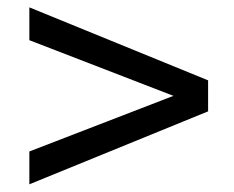

<svg xmlns="http://www.w3.org/2000/svg" viewBox="-20 -613 626 514"><path d="M58.6 -593.3 537.1 -397.9V-314.9L58.6 -119.6V-207.5L444.3 -356.4L58.6 -505.4Z"/></svg>

Font: Andika Afr
Style: Regular
Weight: 400
Designer: Victor Gaultney, Annie Olsen, Julie Remington, Don Collingsworth, Eric Hays, Becca Hirsbrunner
Foundry: SIL International
Version: Version 5.000